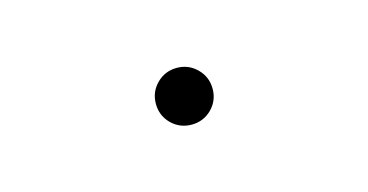

<svg xmlns="http://www.w3.org/2000/svg" viewBox="-27 -425 324 169"><g transform="rotate(-15 135.5 -340.0)"><path d="M135.3 -314.5Q124.5 -314.5 116.9 -322Q109.4 -329.6 109.4 -340.3Q109.4 -351.1 116.9 -358.6Q124.5 -366.2 135.3 -366.2Q146 -366.2 153.6 -358.6Q161.1 -351.1 161.1 -340.3Q161.1 -329.6 153.6 -322Q146 -314.5 135.3 -314.5Z"/></g></svg>

Font: Inter Thin
Style: Regular
Weight: 250
Designer: Rasmus Andersson
Foundry: rsms
Version: Version 4.001;git-66647c0bb